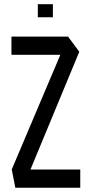

<svg xmlns="http://www.w3.org/2000/svg" viewBox="-20 -880 430 900"><path d="M33.6 -623.1V-708.3H299L289.6 -623.1ZM108.3 -50.4 35.2 -85.2V-86.1L299 -708.3L351.7 -637.5ZM51.8 0 35.2 -85.2H356.2V0ZM157.3 -799V-860.3H227.9V-799Z"/></svg>

Font: Foldit Thin
Style: Regular
Weight: 100
Designer: Sophia Tai
Foundry: Sophia Tai
Version: Version 1.003